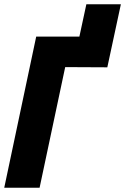

<svg xmlns="http://www.w3.org/2000/svg" viewBox="-25 -887 591 907"><path d="M-5 0H162L283 -570L482 -569L546 -867H383L350 -714H146Z"/></svg>

Font: Noto Sans ExtraCondensed Black
Style: Italic
Weight: 900
Width: 2
Italic angle: -12°
Designer: Monotype Design Team
Foundry: Monotype Imaging Inc.
Version: Version 2.013